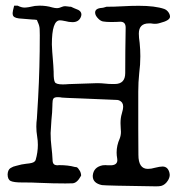

<svg xmlns="http://www.w3.org/2000/svg" viewBox="-20 -640 626 676"><path d="M529.3 16.1Q352.5 13.7 338.9 11.7Q306.6 4.9 306.6 -20V-21.5Q309.1 -51.8 341.8 -58.1Q345.7 -58.6 351.1 -58.6L359.9 -58.1H372.6Q393.1 -59.6 393.1 -76.2L392.6 -82Q390.6 -92.8 390.6 -103Q390.6 -127.9 401.4 -151.9Q405.8 -163.1 405.8 -175.8Q405.8 -182.1 405 -189.5Q404.3 -196.8 404.3 -206.5Q404.3 -225.1 408.9 -240Q413.6 -254.9 413.6 -265.6Q413.6 -272.9 409.7 -278.8Q402.8 -287.1 393.1 -288.1L263.7 -293.5Q209 -295.4 198.2 -296.4Q192.4 -297.9 183.1 -297.9Q171.4 -297.9 168 -292.7Q164.6 -287.6 164.6 -273.9V-270.5Q164.1 -243.7 161.1 -217.8Q159.2 -194.8 158.2 -171.4Q158.2 -146.5 161.1 -123.5Q162.6 -111.8 163.6 -99.1Q163.6 -94.7 164.1 -91.3Q165 -85.4 165 -78.1Q165 -66.9 169.2 -62.5Q173.3 -58.1 182.6 -58.1L188.5 -58.6Q220.2 -58.6 243.2 -52.2L250 -51.3Q254.9 -49.3 261.7 -37.6Q262.2 -35.6 263.7 -32.7Q265.6 -26.9 265.6 -22.9Q265.6 -21 264.6 -20Q251.5 4.4 235.4 5.4Q223.1 5.9 210.4 5.9Q166.5 5.9 122.6 3.9H121.6Q93.3 2.4 65.4 2.4H57.1Q28.8 2.4 17.8 -2.7Q6.8 -7.8 6.8 -26.4Q7.8 -42.5 17.1 -48.3Q26.4 -54.2 37.1 -56.2Q57.1 -62 72.8 -63.5Q95.7 -65.4 101.1 -70.8Q104.5 -73.7 105.5 -76.7Q113.3 -103.5 113.3 -129.9Q113.3 -145 110.8 -159.7Q107.9 -176.8 107.9 -194.3Q107.9 -208.5 109.9 -222.7L114.3 -296.4Q120.1 -400.4 120.1 -516.1Q120.1 -526.9 119.6 -538.1Q119.1 -549.3 113.3 -561.5L109.9 -569.8Q101.6 -571.3 93.3 -571.3Q75.2 -573.2 58.1 -574.2Q32.7 -575.2 27.3 -583Q24.4 -586.4 24.4 -593.8Q24.4 -599.1 29.8 -620.1H42Q55.7 -613.3 65.9 -613.3Q77.6 -613.3 103 -619.1Q110.8 -620.1 119.1 -620.1Q143.6 -620.1 164.1 -613.8Q173.8 -611.3 180.2 -611.3Q188.5 -611.3 199.2 -616.2Q203.6 -618.2 209.5 -618.2Q214.4 -618.2 219.2 -617.2Q224.1 -616.2 230 -616.2L240.7 -611.3Q249 -608.4 255.9 -605Q266.6 -599.1 266.6 -588.9Q266.6 -584 263.7 -578.1Q255.9 -562 235.4 -562Q222.7 -562 209 -565.9H208.5Q197.8 -568.4 190.9 -568.4Q162.6 -568.4 162.6 -483.4Q163.6 -457.5 166 -432.1Q168 -409.7 168.9 -387.2V-382.3Q168.9 -358.4 173.3 -350.6Q177.7 -342.8 201.7 -342.8Q212.9 -342.8 215.1 -343.3Q217.3 -343.8 219.7 -343.8L321.8 -347.2Q336.4 -347.2 349.6 -345.7Q362.8 -344.2 375.5 -344.2H383.8Q420.9 -344.2 420.9 -382.8V-384.8Q420.9 -460 422.4 -540.5V-543Q422.4 -563.5 403.8 -563.5Q389.2 -562.5 370.6 -562.5Q354 -562.5 342.3 -564.5Q334 -566.4 326.7 -573.7Q314.9 -585 314.9 -595.7Q314.9 -610.8 339.4 -612.3Q344.2 -612.8 349.6 -614.7Q352.1 -615.7 355 -616.2Q382.8 -616.2 411.9 -617.9Q440.9 -619.6 468.8 -619.6Q525.9 -619.6 558.6 -608.4Q565.4 -606 570.3 -600.3Q575.2 -594.7 576.9 -589.8Q578.6 -585 578.6 -581.5Q578.6 -567.9 543.5 -559.1Q540.5 -558.6 538.1 -557.6Q532.7 -556.2 525.4 -556.2Q519 -556.2 511.2 -557.6H504.4Q468.8 -557.6 468.8 -521.5Q468.8 -508.3 471.7 -488.8Q474.1 -465.3 474.1 -441.9Q474.1 -412.1 470.2 -382.8Q466.8 -350.6 466.8 -317.4V-187.5L467.3 -94.7Q467.3 -45.4 500.5 -45.4Q512.7 -45.4 525.4 -49.3Q543 -53.7 552.2 -53.7Q571.3 -53.7 576.7 -31.2Q577.6 -27.8 577.6 -24.4Q577.6 -15.6 571.8 -5.4Q562 10.7 547.4 14.6Q540.5 16.1 529.3 16.1Z"/></svg>

Font: X Typewriter
Style: Regular
Weight: 400
Monospace: yes
Designer: GGBot
Version: 0.50